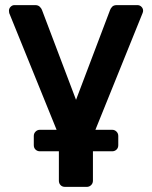

<svg xmlns="http://www.w3.org/2000/svg" viewBox="-20 -540 594 750"><path d="M539 -498Q539 -494 537 -489L343 -9V166Q343 176 336 183Q329 190 319 190H234Q223 190 216.5 183Q210 176 210 166V-11L16 -489Q15 -494 15 -498Q15 -507 21.5 -513.5Q28 -520 36 -520H118Q129 -520 135.5 -513.5Q142 -507 144 -501L277 -150L410 -501Q412 -507 418 -513.5Q424 -520 436 -520H517Q526 -520 532.5 -513.5Q539 -507 539 -498ZM136 51Q126 51 119 44.5Q112 38 112 27V-9Q112 -19 119 -26Q126 -33 136 -33H418Q428 -33 435 -26Q442 -19 442 -9V27Q442 38 435 44.5Q428 51 418 51Z"/></svg>

Font: Rubik Medium
Style: Regular
Weight: 500
Designer: Hubert and Fischer
Foundry: Hubert and Fischer
Version: Version 2.300; ttfautohint (v1.8.4.7-5d5b);gftools[0.9.30]